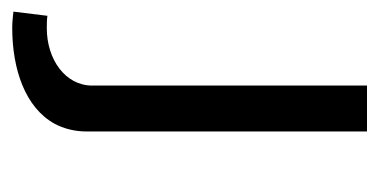

<svg xmlns="http://www.w3.org/2000/svg" viewBox="-228 -306 635 322"><g transform="rotate(90 90.0 -145.5)"><path d="M-51 150C-42 151 -33 152 -24 152C46 152 110 130 137 81C145 66 150 48 150 27V-443H73V18C73 63 29 94 -23 94C-30 94 -37 94 -44 93Z"/></g></svg>

Font: KpMath
Style: Sans
Weight: 400
Version: Version 0.64